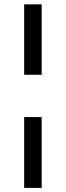

<svg xmlns="http://www.w3.org/2000/svg" viewBox="-20 -748 310 904"><path d="M93.8 -196.8H176.3V136.7H93.8ZM176.3 -727.5V-396H93.8V-727.5Z"/></svg>

Font: Inter-Regular
Style: Regular
Weight: 400
Designer: Rasmus Andersson
Foundry: rsms
Version: Version 4.000;git-a52131595